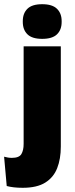

<svg xmlns="http://www.w3.org/2000/svg" viewBox="-60 -713 356 914"><path d="M52.5 -81V-492.5H229.5V-81ZM141 -528Q92.5 -528 70.5 -549.8Q48.5 -571.5 48.5 -608.5V-612.5Q48.5 -649.5 70.5 -671.2Q92.5 -693 141 -693Q189 -693 211.2 -671.2Q233.5 -649.5 233.5 -612.5V-608.5Q233.5 -571 211.2 -549.5Q189 -528 141 -528ZM48 181Q25.5 181 6 178.8Q-13.5 176.5 -28 172.5L-40.5 33Q-31.5 35.5 -22.2 37Q-13 38.5 -3.5 38.5Q31 38.5 41.8 20.5Q52.5 2.5 52.5 -28V-103H229.5V-15.5Q229.5 43.5 212.2 87.5Q195 131.5 155.5 156.2Q116 181 48 181Z"/></svg>

Font: Anek Telugu Medium ExtraBold
Style: Regular
Weight: 800
Version: Version 1.003